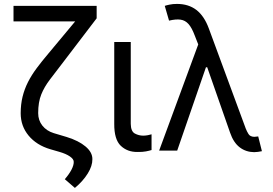

<svg xmlns="http://www.w3.org/2000/svg" viewBox="-20 -757 1371 965"><path d="M422.9 -727.5H465.8V-665L299.8 -447.3Q260.3 -395.5 231.4 -357.9Q202.6 -320.3 187.3 -282Q171.9 -243.7 171.9 -188.5Q171.9 -152.3 192.9 -125.7Q213.9 -99.1 250 -87.9L315.4 -68.4Q375.5 -49.8 410.2 -20.5Q444.8 8.8 444.3 43Q444.8 76.7 420.9 115.2Q397 153.8 356.4 187.5L305.7 143.6Q327.1 119.1 339.1 96.2Q351.1 73.2 350.6 56.6Q351.1 43 331.3 29.3Q311.5 15.6 277.3 5.9L233.4 -6.8Q163.6 -27.3 123.8 -75.4Q84 -123.5 84 -187.5Q84 -232.9 93.5 -271.2Q103 -309.6 120.8 -344.7Q138.7 -379.9 164.6 -414.6Q190.4 -449.2 222.7 -487.3ZM47.9 -727.5H436.5V-649.4H47.9Z M554.2 -545.9H637.2V-134.8Q637.7 -96.7 657.7 -85.9Q677.7 -75.2 699.7 -75.2Q710.9 -75.2 723.6 -77.6Q736.3 -80.1 741.7 -82V-2.9Q731 0.5 713.6 3.9Q696.3 7.3 670.4 6.8Q620.1 7.3 586.9 -24.4Q553.7 -56.2 554.2 -134.8Z M1257.3 7.8Q1215.8 7.3 1184.6 -16.6Q1153.3 -40.5 1136.2 -90.8L1005.4 -464.8L980 -524.4L958.5 -579.1Q944.3 -617.2 927.7 -636Q911.1 -654.8 887.7 -658.2Q864.3 -661.6 829.6 -653.3L808.1 -727.5Q814.5 -730 831.3 -733.6Q848.1 -737.3 869.6 -737.3Q927.7 -737.3 967.3 -706.8Q1006.8 -676.3 1029.8 -613.3L1215.3 -110.4Q1220.7 -96.7 1229 -83.3Q1237.3 -69.8 1258.3 -69.3Q1270 -70.3 1277.8 -71.3L1296.4 2.9Q1286.1 4.9 1276.4 6.3Q1266.6 7.8 1257.3 7.8ZM779.8 0 992.7 -578.1 1026.9 -418.9H1015.1L870.6 0Z"/></svg>

Font: Inter
Style: Regular
Weight: 400
Designer: Rasmus Andersson
Foundry: rsms
Version: Version 4.000;git-8c9346024